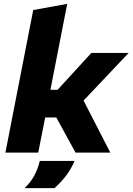

<svg xmlns="http://www.w3.org/2000/svg" viewBox="-20 -790 686 994"><path d="M8 0 152 -738 328 -770 241 -325H278L453 -516H646L330 -182H214L178 0ZM371 0 266 -192 383 -327 551 0ZM107 184Q139 154 158 118Q177 82 186 43H366Q350 82 323.5 117.5Q297 153 262 184Z"/></svg>

Font: REM
Style: Bold Italic
Weight: 700
Italic angle: -11°
Designer: Octavio Pardo
Foundry: Ashler Design
Version: Version 1.005;gftools[0.9.28]